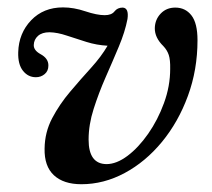

<svg xmlns="http://www.w3.org/2000/svg" viewBox="-20 -476 559 506"><path d="M500.5 -370Q500.5 -292 475.2 -223.2Q450 -154.5 406.8 -102Q363.5 -49.5 308.5 -20Q253.5 9.5 194.5 9.5Q147.5 9.5 122 -14.2Q96.5 -38 97.5 -84.5Q98 -127.5 117.5 -164.5Q137 -201.5 164.8 -234.2Q192.5 -267 219.8 -297Q247 -327 263.5 -355.5Q235 -357 207.8 -365.5Q180.5 -374 156 -382.2Q131.5 -390.5 110.5 -391Q91 -391 80.2 -381.5Q69.5 -372 69 -357.5Q68.5 -343.5 86.5 -333.5Q108 -322 107.5 -303Q107.5 -289 97.8 -280.8Q88 -272.5 74.5 -272.5Q54 -272.5 40.5 -289.5Q27 -306.5 28 -338.5Q29.5 -388.5 62 -422.5Q94.5 -456.5 146 -456.5Q174.5 -456.5 205 -446.2Q235.5 -436 256 -436Q274 -436 281.8 -446Q289.5 -456 303.5 -456Q320 -455 316 -426Q309.5 -392 293 -352.8Q276.5 -313.5 258.2 -272Q240 -230.5 226.8 -189Q213.5 -147.5 213.5 -108Q213.5 -44 260.5 -43.5Q287 -43.5 316 -65.2Q345 -87 370.5 -123.5Q396 -160 412.2 -204.5Q428.5 -249 428.5 -294.5Q429 -318 424.8 -331Q420.5 -344 410.5 -354.5Q387.5 -377 388 -402Q388.5 -424.5 403.5 -440.2Q418.5 -456 442 -456Q468.5 -456 484.5 -435.5Q500.5 -415 500.5 -370Z"/></svg>

Font: Fraunces 72pt Soft
Style: Italic
Weight: 400
Italic angle: -16°
Version: Version 1.000;[b76b70a41]